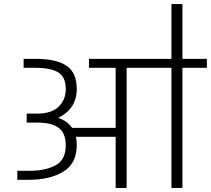

<svg xmlns="http://www.w3.org/2000/svg" viewBox="-20 -923 1036 943"><path d="M996 -590H876V0H822V-590H602V0H548V-251H353Q357 -234 357 -211Q357 -120 291 -80Q225 -40 123 -40H65V-84H123Q201 -84 252 -110.5Q303 -137 303 -211Q303 -267 269.5 -294Q236 -321 162 -321H111V-365H163Q233 -365 268 -399Q303 -433 303 -486Q303 -545 266 -567.5Q229 -590 153 -590H96V-634H153Q257 -634 307 -600Q357 -566 357 -486Q357 -389 266 -344Q311 -329 334 -295H548V-590H417V-634H822V-903H876V-634H996Z"/></svg>

Font: Biryani ExtraLight
Style: Regular
Weight: 275
Designer: Dan Reynolds and Mathieu Reguer
Foundry: Dan Reynolds and Mathieu Reguer
Version: Version 1.004; ttfautohint (v1.1) -l 5 -r 5 -G 72 -x 0 -D la